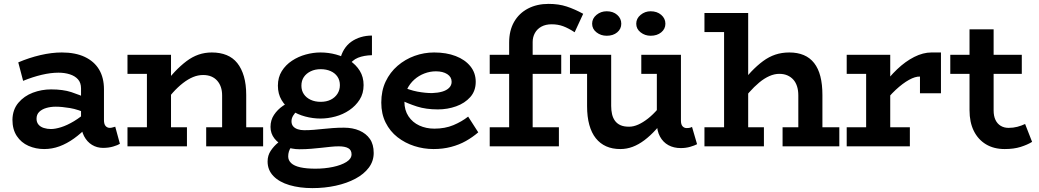

<svg xmlns="http://www.w3.org/2000/svg" viewBox="-20 -753 5347 988"><path d="M510 8Q479 8 453.5 -7.5Q428 -23 412.5 -52.5Q397 -82 397 -124V-298Q397 -327 381.5 -344.5Q366 -362 339.5 -370.5Q313 -379 281 -379Q241 -379 194.5 -368Q148 -357 99 -337L74 -432Q130 -456 188 -469.5Q246 -483 298 -483Q368 -483 416.5 -460Q465 -437 490 -395Q515 -353 515 -293V-135Q515 -114 523.5 -104.5Q532 -95 545 -95Q553 -95 560.5 -97.5Q568 -100 573 -101L597 -13Q586 -6 562.5 1Q539 8 510 8ZM207 14Q164 14 126.5 -2.5Q89 -19 66.5 -53Q44 -87 44 -137Q45 -189 74.5 -224Q104 -259 149 -276Q194 -293 243 -293Q304 -293 347 -279Q390 -265 435 -244V-166Q382 -190 340 -197Q298 -204 267 -204Q241 -204 218.5 -197.5Q196 -191 182 -177.5Q168 -164 168 -142Q168 -124 178 -112Q188 -100 205.5 -94.5Q223 -89 242 -89Q264 -89 294.5 -98.5Q325 -108 361 -129.5Q397 -151 435 -186L432 -103Q398 -67 361 -40.5Q324 -14 286 0Q248 14 207 14Z M1123 0V-262Q1123 -286 1116.5 -305Q1110 -324 1097.5 -338Q1085 -352 1067 -359.5Q1049 -367 1025 -367Q999 -367 973.5 -356.5Q948 -346 921.5 -325.5Q895 -305 869 -276Q843 -247 815 -209V-308Q848 -351 879 -383.5Q910 -416 940 -438.5Q970 -461 1002 -472Q1034 -483 1070 -483Q1113 -483 1146 -469.5Q1179 -456 1201 -428.5Q1223 -401 1235 -360Q1247 -319 1247 -264V0ZM636 0V-98H942V0ZM736 0V-471H860V0ZM636 -373V-471H832V-373ZM1041 0V-98H1334V0Z M1587 215Q1522 215 1469.5 199.5Q1417 184 1387 153Q1357 122 1357 78Q1357 47 1373 23Q1389 -1 1411.5 -19.5Q1434 -38 1454 -49L1507 -22Q1492 -15 1477.5 5Q1463 25 1463 52Q1463 72 1478.5 86.5Q1494 101 1525.5 108Q1557 115 1603 115Q1651 115 1693.5 106Q1736 97 1762.5 80.5Q1789 64 1789 41Q1789 19 1772 9.5Q1755 0 1723 0Q1702 0 1680 2.5Q1658 5 1634 7.5Q1610 10 1582 12.5Q1554 15 1521 15Q1481 15 1447 0.5Q1413 -14 1392.5 -40Q1372 -66 1372 -100Q1372 -135 1390 -162Q1408 -189 1435.5 -208Q1463 -227 1493 -237L1540 -203Q1524 -196 1510.5 -184Q1497 -172 1488.5 -158Q1480 -144 1480 -129Q1480 -113 1488.5 -103Q1497 -93 1512 -88Q1527 -83 1545 -83Q1571 -83 1595 -85Q1619 -87 1642.5 -89.5Q1666 -92 1692.5 -94Q1719 -96 1750 -96Q1795 -96 1829.5 -81Q1864 -66 1883.5 -38Q1903 -10 1903 34Q1903 76 1878 109.5Q1853 143 1809 166.5Q1765 190 1708 202.5Q1651 215 1587 215ZM1629 -143Q1590 -143 1550.5 -153.5Q1511 -164 1479.5 -185Q1448 -206 1429 -238Q1410 -270 1410 -312Q1410 -355 1430 -387Q1450 -419 1482.5 -440.5Q1515 -462 1553.5 -472.5Q1592 -483 1629 -483Q1670 -483 1709 -472.5Q1748 -462 1780 -441Q1812 -420 1831.5 -388.5Q1851 -357 1851 -315Q1851 -272 1830.5 -240Q1810 -208 1777.5 -186Q1745 -164 1706 -153.5Q1667 -143 1629 -143ZM1630 -229Q1660 -229 1682 -240Q1704 -251 1716.5 -270.5Q1729 -290 1729 -315Q1729 -340 1716.5 -358.5Q1704 -377 1681.5 -387Q1659 -397 1630 -397Q1601 -397 1578.5 -386Q1556 -375 1543.5 -356.5Q1531 -338 1531 -312Q1531 -287 1543.5 -268.5Q1556 -250 1578.5 -239.5Q1601 -229 1630 -229ZM1770 -410 1729 -442Q1736 -475 1751 -499Q1766 -523 1788 -538.5Q1810 -554 1837 -562Q1864 -570 1894 -570V-469Q1853 -468 1822.5 -456Q1792 -444 1770 -410Z M2211 14Q2160 14 2112 -1.5Q2064 -17 2025.5 -47Q1987 -77 1964.5 -122Q1942 -167 1942 -225Q1942 -286 1964.5 -333.5Q1987 -381 2026 -414.5Q2065 -448 2113.5 -465.5Q2162 -483 2214 -483Q2277 -483 2325 -464.5Q2373 -446 2400.5 -412Q2428 -378 2428 -332Q2428 -285 2400 -253.5Q2372 -222 2327.5 -206Q2283 -190 2233 -190Q2172 -190 2125.5 -205Q2079 -220 2034 -242V-313Q2087 -289 2128 -281.5Q2169 -274 2203 -274Q2233 -275 2255.5 -281.5Q2278 -288 2291 -301Q2304 -314 2304 -332Q2304 -357 2281.5 -371.5Q2259 -386 2223 -386Q2193 -386 2164 -375Q2135 -364 2112 -343.5Q2089 -323 2075 -294.5Q2061 -266 2061 -230Q2061 -186 2082 -154.5Q2103 -123 2138 -107Q2173 -91 2215 -91Q2270 -91 2313 -109Q2356 -127 2389 -153L2441 -72Q2412 -47 2377.5 -27.5Q2343 -8 2301 3Q2259 14 2211 14Z M2600 -51V-534Q2600 -596 2625.5 -640.5Q2651 -685 2697 -709Q2743 -733 2803 -733Q2855 -733 2896 -719.5Q2937 -706 2981 -682L2937 -587Q2905 -608 2878 -618Q2851 -628 2819 -628Q2788 -628 2766 -616Q2744 -604 2732.5 -583Q2721 -562 2721 -537V-51ZM2500 0V-98H2856V0ZM2500 -373V-471H2868V-373Z M3172 14Q3131 14 3099.5 0Q3068 -14 3046 -41.5Q3024 -69 3012.5 -110.5Q3001 -152 3001 -207V-471H3125V-208Q3125 -185 3129.5 -165.5Q3134 -146 3144.5 -131.5Q3155 -117 3172.5 -109Q3190 -101 3217 -101Q3240 -101 3264.5 -112Q3289 -123 3314.5 -143Q3340 -163 3366 -193Q3392 -223 3419 -260V-163Q3386 -120 3356 -87Q3326 -54 3296 -31.5Q3266 -9 3235.5 2.5Q3205 14 3172 14ZM2913 -373V-471H3103V-373ZM3483 9Q3447 9 3419.5 -6Q3392 -21 3376 -50.5Q3360 -80 3360 -122V-471H3484V-133Q3484 -112 3492.5 -103Q3501 -94 3513 -94Q3523 -94 3529.5 -95.5Q3536 -97 3541 -100L3567 -11Q3554 -4 3531.5 2.5Q3509 9 3483 9ZM3280 -373V-471H3468V-373ZM3328 -569Q3299 -569 3276.5 -586.5Q3254 -604 3254 -631Q3254 -658 3276.5 -676.5Q3299 -695 3328 -695Q3361 -695 3382.5 -676.5Q3404 -658 3404 -631Q3404 -604 3382.5 -586.5Q3361 -569 3328 -569ZM3102 -569Q3072 -569 3049.5 -586.5Q3027 -604 3027 -631Q3027 -658 3049.5 -676.5Q3072 -695 3102 -695Q3135 -695 3156 -676.5Q3177 -658 3177 -631Q3177 -604 3156 -586.5Q3135 -569 3102 -569Z M4088 0V-262Q4088 -288 4081.5 -308.5Q4075 -329 4062.5 -343Q4050 -357 4032 -365Q4014 -373 3990 -373Q3965 -373 3939 -361.5Q3913 -350 3887 -328.5Q3861 -307 3834.5 -277Q3808 -247 3781 -209V-308Q3814 -351 3845 -383.5Q3876 -416 3906.5 -438.5Q3937 -461 3970 -472Q4003 -483 4042 -483Q4084 -483 4116 -469.5Q4148 -456 4169.5 -428.5Q4191 -401 4201.5 -360Q4212 -319 4212 -264V0ZM3605 0V-98H3911V0ZM4007 0V-98H4299V0ZM3830 -686V0H3706V-588H3605V-686Z M4518 -209V-305Q4554 -356 4596.5 -396.5Q4639 -437 4684.5 -460Q4730 -483 4773 -483H4822V-273H4714V-359Q4690 -360 4657.5 -342Q4625 -324 4589 -290.5Q4553 -257 4518 -209ZM4337 0V-98H4662V0ZM4437 -31V-471H4561V-31ZM4337 -373V-471H4553V-373Z M5150 14Q5094 14 5053.5 -10.5Q5013 -35 4991 -79.5Q4969 -124 4969 -186V-602H5093V-185Q5093 -156 5102.5 -136Q5112 -116 5129.5 -105.5Q5147 -95 5170 -95Q5194 -95 5215 -100.5Q5236 -106 5255 -115L5291 -23Q5267 -8 5232 3Q5197 14 5150 14ZM4870 -373V-471H5238V-373Z"/></svg>

Font: BioRhyme
Style: Bold
Weight: 700
Designer: Aoife Mooney
Foundry: Aoife Mooney Type
Version: Version 1.600;gftools[0.9.33]